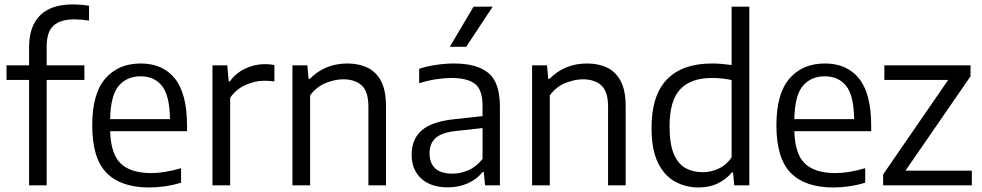

<svg xmlns="http://www.w3.org/2000/svg" viewBox="-20 -838 4440 868"><path d="M111.5 0V-476.5H9.5V-542.5H111.5V-624.5Q111.5 -719.5 161.5 -768.8Q211.5 -818 308.5 -818Q346.5 -818 382.5 -812V-745Q347.5 -750.5 316.5 -750.5Q253 -750.5 222 -722.2Q191 -694 191 -628V-542.5H361.5V-476.5H191V0Z M654 9.5Q527 9.5 462 -56.2Q397 -122 397 -271.5Q397 -414.5 456 -482.8Q515 -551 616.5 -551Q716 -551 770.8 -482.8Q825.5 -414.5 825.5 -269.5V-245H478Q481 -140.5 526.5 -98Q572 -55.5 663.5 -55.5Q722.5 -55.5 798.5 -77.5V-12Q759.5 -0.5 724.2 4.5Q689 9.5 654 9.5ZM615.5 -493Q553.5 -493 516.8 -450Q480 -407 478 -299.5H748.5Q747 -406.5 712.2 -449.8Q677.5 -493 615.5 -493Z M940.5 0V-542.5H1007.5L1014 -470H1019Q1047 -508.5 1089.2 -528.2Q1131.5 -548 1177.5 -548Q1200.5 -548 1220.5 -544V-470Q1209 -471.5 1197.5 -472.2Q1186 -473 1173.5 -473Q1133.5 -473 1090.5 -454Q1047.5 -435 1020.5 -396V0Z M1302 0V-542.5H1369.5L1375 -481.5H1380.5Q1449 -551 1551 -551Q1602 -551 1641.2 -532.2Q1680.5 -513.5 1702.8 -471.2Q1725 -429 1725 -358.5V0H1645.5V-355Q1645.5 -425 1614.8 -452.2Q1584 -479.5 1531.5 -479.5Q1495.5 -479.5 1453.8 -463.2Q1412 -447 1382 -407V0Z M2005 9Q1928.5 9 1884.8 -30.5Q1841 -70 1841 -139Q1841 -210 1887.8 -249.8Q1934.5 -289.5 2038 -299.5L2161.5 -313V-359Q2161.5 -433.5 2126.5 -459.5Q2091.5 -485.5 2021.5 -485.5Q1990.5 -485.5 1952 -479.8Q1913.5 -474 1875 -461.5V-527Q1909.5 -538.5 1952 -544.8Q1994.5 -551 2032 -551Q2135 -551 2187.5 -508.5Q2240 -466 2240 -355.5V0H2173L2167 -60.5H2162Q2135.5 -27 2094.2 -9Q2053 9 2005 9ZM1922 -146.5Q1922 -53 2025.5 -53Q2061 -53 2097 -68.2Q2133 -83.5 2161.5 -119.5V-259L2043 -246Q1978.5 -239.5 1950.2 -214.8Q1922 -190 1922 -146.5ZM2013.5 -626.5 2121 -808H2207.5L2087.5 -626.5Z M2385.5 0V-542.5H2453L2458.5 -481.5H2464Q2532.5 -551 2634.5 -551Q2685.5 -551 2724.8 -532.2Q2764 -513.5 2786.2 -471.2Q2808.5 -429 2808.5 -358.5V0H2729V-355Q2729 -425 2698.2 -452.2Q2667.5 -479.5 2615 -479.5Q2579 -479.5 2537.2 -463.2Q2495.5 -447 2465.5 -407V0Z M3139 9.5Q3080 9.5 3031.5 -17.2Q2983 -44 2954.2 -103Q2925.5 -162 2925.5 -260Q2925.5 -407 2995.2 -479Q3065 -551 3199 -551Q3222 -551 3245 -548.8Q3268 -546.5 3287.5 -544V-808H3367.5V0H3299.5L3294 -58.5H3288.5Q3264.5 -28.5 3226.2 -9.5Q3188 9.5 3139 9.5ZM3157 -59.5Q3193.5 -59.5 3228.5 -75.5Q3263.5 -91.5 3287.5 -126.5V-476Q3247 -485.5 3198 -485.5Q3103.5 -485.5 3055.2 -434.5Q3007 -383.5 3007 -267.5Q3007 -187 3026.2 -141.8Q3045.5 -96.5 3079.2 -78Q3113 -59.5 3157 -59.5Z M3747 9.5Q3620 9.5 3555 -56.2Q3490 -122 3490 -271.5Q3490 -414.5 3549 -482.8Q3608 -551 3709.5 -551Q3809 -551 3863.8 -482.8Q3918.5 -414.5 3918.5 -269.5V-245H3571Q3574 -140.5 3619.5 -98Q3665 -55.5 3756.5 -55.5Q3815.5 -55.5 3891.5 -77.5V-12Q3852.5 -0.5 3817.2 4.5Q3782 9.5 3747 9.5ZM3708.5 -493Q3646.5 -493 3609.8 -450Q3573 -407 3571 -299.5H3841.5Q3840 -406.5 3805.2 -449.8Q3770.5 -493 3708.5 -493Z M3972.5 0V-49.5L4266.5 -476.5H3978V-542.5H4367.5V-493L4073.5 -66.5H4373.5V0Z"/></svg>

Font: Encode Sans
Style: Regular
Weight: 400
Designer: Multiple Designers
Foundry: Impallari Type
Version: Version 3.002; ttfautohint (v1.8.3) -l 8 -r 50 -G 200 -x 14 